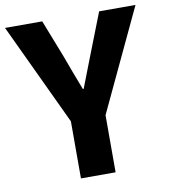

<svg xmlns="http://www.w3.org/2000/svg" viewBox="-91 -813 776 884"><g transform="rotate(-10 297.0 -371.5)"><path d="M216 0V-267L-8 -743H166L234 -569Q249 -528 264 -488Q279 -448 296 -404H300Q317 -448 332.5 -488Q348 -528 364 -569L432 -743H602L378 -267V0Z"/></g></svg>

Font: Noto Sans SC ExtraBold
Style: Regular
Weight: 800
Designer: Ryoko NISHIZUKA 西塚涼子 (kana, bopomofo & ideographs); Paul D. Hunt (Latin, Greek & Cyrillic); Sandoll Communications 산돌커뮤니
Foundry: Adobe
Version: Version 2.004-H2;hotconv 1.0.118;makeotfexe 2.5.65603